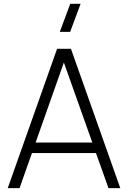

<svg xmlns="http://www.w3.org/2000/svg" viewBox="-20 -972 662 992"><path d="M20 0H81L145 -181H476L540.5 0H601.5L346.5 -720H275ZM164 -235.5 310 -649 457 -235.5ZM289 -807.5H342.5L396.5 -952.5H343Z"/></svg>

Font: Eudonet Light
Style: Regular
Weight: 300
Designer: Mikhail Sharanda
Foundry: Mikhail Sharanda
Version: Version 4.503;Glyphs 3.1.2 (3151)